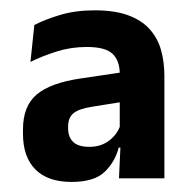

<svg xmlns="http://www.w3.org/2000/svg" viewBox="-20 -666 375 372"><path d="M298.5 -320.5H210.5L214 -395L212 -399.5V-501.5V-523Q212 -548.5 198 -561.8Q184 -575 148 -575Q117.5 -575 89.8 -566.2Q62 -557.5 39 -546L46.5 -617.5Q67.5 -628.5 97 -637.2Q126.5 -646 163.5 -646Q202 -646 228 -636.5Q254 -627 269.5 -610Q285 -593 291.8 -569.8Q298.5 -546.5 298.5 -519ZM118.5 -313.5Q72.5 -313.5 48.5 -337.8Q24.5 -362 24.5 -407V-415Q24.5 -460.5 51.2 -483Q78 -505.5 136.5 -514L220.5 -526.5L226 -470L157 -459Q132.5 -455 122.2 -446.5Q112 -438 112 -421V-417Q112 -400.5 121.8 -391Q131.5 -381.5 153 -381.5Q176 -381.5 192 -394Q208 -406.5 213.5 -424.5L224.5 -380H210Q202.5 -351.5 182.2 -332.5Q162 -313.5 118.5 -313.5Z"/></svg>

Font: Anek Kannada Medium SemiBold
Style: Regular
Weight: 600
Version: Version 1.003